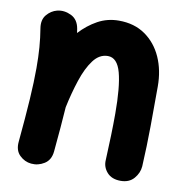

<svg xmlns="http://www.w3.org/2000/svg" viewBox="-74 -631 737 775"><g transform="rotate(10 294.5 -244.0)"><path d="M38.1 -10.7Q47.9 -115.2 52.5 -188.2Q57.1 -261.2 57.1 -315.9Q57.1 -362.3 54.2 -400.6Q51.3 -439 44.9 -477.5Q39.6 -511.2 56.9 -532Q74.2 -552.7 99.1 -559.1Q127.9 -565.9 156.5 -552Q185.1 -538.1 191.4 -500.5Q192.9 -492.2 193.8 -483.9Q226.1 -519 265.6 -540.8Q305.2 -562.5 352.1 -562.5Q415.5 -562.5 460.2 -531.2Q504.9 -500 528.6 -447Q552.2 -394 552.2 -328.1Q552.2 -249.5 551.5 -165.8Q550.8 -82 546.4 0.5Q544.4 27.8 524.9 50.5Q505.4 73.2 470.2 73.2Q433.6 73.2 414.3 51.3Q395 29.3 397 1Q399.4 -53.2 400.9 -100.6Q402.3 -147.9 402.3 -189.9Q402.3 -299.3 387 -356.7Q371.6 -414.1 333 -414.1Q298.3 -414.1 273.4 -380.9Q248.5 -347.7 231 -294.4Q213.4 -241.2 200.7 -180.7Q198.2 -141.1 194.3 -95.7Q190.4 -50.3 185.5 2.9Q182.1 38.6 156.7 54.4Q131.3 70.3 102.5 67.4Q75.7 64.9 55.2 44.9Q34.7 24.9 38.1 -10.7Z"/></g></svg>

Font: Mikhak ExtraBold
Style: Regular
Weight: 800
Designer: Amin Abedi
Version: Version 3.3